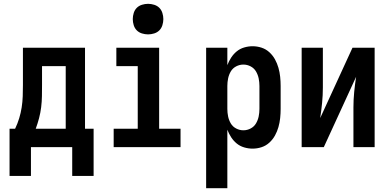

<svg xmlns="http://www.w3.org/2000/svg" viewBox="-20 -770 2040 1005"><path d="M30 151V-96H59Q72 -123 80.5 -151Q89 -179 93.5 -208Q98 -237 99 -266.5Q100 -296 100 -325V-520H425V-96H470V151H358V0H142V151ZM167 -96H324V-424H200V-325Q200 -296 199.5 -267Q199 -238 195.5 -209Q192 -180 184.5 -151.5Q177 -123 167 -96Z M575 0V-96H701V-424H589V-520H813V-96H925V0ZM755 -590Q739 -590 723 -595Q707 -600 696 -611Q685 -622 680 -638Q675 -654 675 -670Q675 -686 680 -702Q685 -718 696 -729Q707 -740 723 -745Q739 -750 755 -750Q771 -750 787 -745Q803 -740 814 -729Q825 -718 830 -702Q835 -686 835 -670Q835 -654 830 -638Q825 -622 814 -611Q803 -600 787 -595Q771 -590 755 -590Z M1059 215V-520H1170V-429Q1178 -450 1190 -468.5Q1202 -487 1219 -501Q1236 -515 1258 -521.5Q1280 -528 1302 -528Q1326 -528 1349 -520.5Q1372 -513 1390 -496.5Q1408 -480 1419.5 -459Q1431 -438 1437.5 -415Q1444 -392 1446.5 -368Q1449 -344 1449 -320V-200Q1449 -176 1446.5 -152Q1444 -128 1437.5 -105Q1431 -82 1419.5 -61Q1408 -40 1390 -23.5Q1372 -7 1349 0.5Q1326 8 1302 8Q1280 8 1258 1.5Q1236 -5 1219 -19Q1202 -33 1190 -51.5Q1178 -70 1170 -91V215ZM1254 -88Q1274 -88 1292 -97.5Q1310 -107 1320 -124Q1330 -141 1334 -160.5Q1338 -180 1338 -200V-320Q1338 -340 1334 -359.5Q1330 -379 1320 -396Q1310 -413 1292 -422.5Q1274 -432 1254 -432Q1234 -432 1216 -422.5Q1198 -413 1188 -396Q1178 -379 1174 -359.5Q1170 -340 1170 -320V-200Q1170 -180 1174 -160.5Q1178 -141 1188 -124Q1198 -107 1216 -97.5Q1234 -88 1254 -88Z M1559 0V-520H1670V-312Q1670 -272 1666 -231.5Q1662 -191 1656 -152L1825 -520H1941V0H1830V-208Q1830 -248 1834 -288.5Q1838 -329 1844 -368L1675 0Z"/></svg>

Font: Iosevka Term Curly
Style: Bold
Weight: 700
Designer: Belleve Invis
Foundry: Belleve Invis
Version: Version 32.3.0